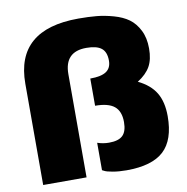

<svg xmlns="http://www.w3.org/2000/svg" viewBox="-80 -798 855 876"><g transform="rotate(-10 347.0 -360.0)"><path d="M340 -720Q387 -720 424 -716.5Q461 -713 502 -701.5Q543 -690 570.5 -670Q598 -650 616 -614.5Q634 -579 634 -530Q634 -479 616 -447Q598 -415 557 -389Q613 -362 638.5 -319.5Q664 -277 664 -211Q664 -101 609.5 -50.5Q555 0 437 0Q401 0 373 -5Q345 -10 336 -15L326 -20V-147Q352 -138 380 -138Q424 -138 443.5 -157Q463 -176 463 -219Q463 -269 435 -292Q407 -315 346 -315V-441Q397 -441 420.5 -457Q444 -473 444 -507Q444 -547 422 -564.5Q400 -582 352 -582Q251 -582 251 -478V0H50V-469Q50 -720 340 -720Z"/></g></svg>

Font: Fivo Sans Black
Style: Regular
Weight: 900
Designer: Alexander Slobzheninov
Foundry: Alexander Slobzheninov
Version: 1.0